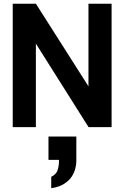

<svg xmlns="http://www.w3.org/2000/svg" viewBox="-20 -680 665 1027"><path d="M48.1 0V-660H172.1L453.2 -218.1V-660H576.9V0H453.7L171.9 -446.7V0ZM254 326.7V265.7Q280.8 252.8 288.1 230Q295.5 207.2 295.5 182.7V175.1H239.3V50.3H388.3V183.1Q388.3 199.3 382.8 221.5Q377.4 243.6 363.4 265Q349.5 286.3 322.9 303.4Q296.3 320.4 254 326.7Z"/></svg>

Font: Panamera Thin
Style: Regular
Weight: 100
Designer: Bastien Sozeau
Foundry: NBR — Bastien Sozeau
Version: Version 3.003;gftools[0.9.33]